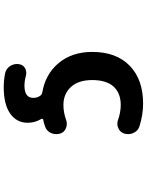

<svg xmlns="http://www.w3.org/2000/svg" viewBox="102 -700 795 1040"><g transform="rotate(90 500.0 -180.5)"><path d="M453.1 197.3Q414.1 197.3 376 189.5Q351.6 183.6 337.9 162.1Q327.1 144.5 327.1 125Q327.1 119.1 328.1 114.3Q331.1 92.8 349.6 82Q362.3 75.2 376 75.2Q382.8 75.2 390.6 77.1Q418.9 85 445.3 85Q478.5 85 495.1 72.3Q510.7 60.5 510.7 37.1Q510.7 13.7 497.1 -2.9Q491.2 -9.8 480.5 -11.7Q383.8 -28.3 324.2 -97.7Q261.7 -170.9 261.7 -282.2Q261.7 -412.1 336.4 -484.9Q411.1 -557.6 541 -557.6Q602.5 -557.6 664.1 -538.1Q689.5 -530.3 700.2 -505.9Q707 -492.2 707 -476.6Q707 -466.8 704.1 -456.1Q697.3 -433.6 675.8 -423.8Q663.1 -418 651.4 -418Q640.6 -418 629.9 -421.9Q588.9 -436.5 548.8 -436.5Q485.4 -436.5 449.2 -397.5Q414.1 -357.4 414.1 -282.2Q414.1 -208 451.2 -167Q489.3 -126 548.8 -126Q589.8 -126 629.9 -140.6Q641.6 -144.5 651.4 -144.5Q664.1 -144.5 674.8 -139.6Q697.3 -130.9 704.1 -108.4Q707 -97.7 707 -86.9Q707 -72.3 701.2 -58.6Q689.5 -34.2 665 -26.4Q646.5 -19.5 628.9 -16.6Q625 -15.6 624 -12.2Q623 -8.8 625 -5.9Q645.5 28.3 645.5 67.4Q645.5 127.9 594.7 163.1Q544.9 197.3 453.1 197.3Z"/></g></svg>

Font: Rounded-X Mgen+ 2m bold
Style: Bold
Weight: 700
Designer: [Source Han Sans]
Ryoko NISHIZUKA  (kana & ideographs); Paul D. Hunt (Latin, Greek & Cyrillic); Wenlong ZHANG  (bopomofo
Version: Version 1.059.20150602